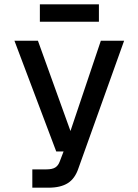

<svg xmlns="http://www.w3.org/2000/svg" viewBox="-20 -721 640 891"><path d="M130 150V65H195Q222 65 236 56.5Q250 48 257 29L275 -18H241L47 -532H156L307 -113L448 -532H556L344 60Q328 108 294.5 129Q261 150 205 150ZM165 -620V-701H439V-620Z"/></svg>

Font: Geist Mono Medium
Style: Regular
Weight: 500
Monospace: yes
Designer: Basement.studio, Andrés Briganti, Mateo Zaragoza
Foundry: Basement.studio, Vercel, Andrés Briganti, Guido Ferreyra, Mateo Zaragoza
Version: Version 1.500; ttfautohint (v1.8.4.7-5d5b)